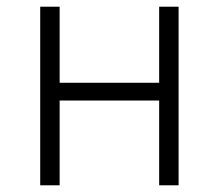

<svg xmlns="http://www.w3.org/2000/svg" viewBox="-20 -553 653 573"><path d="M100 0H158V-253H455V0H513V-533H455V-306H158V-533H100Z"/></svg>

Font: Noto Sans Japanese Light
Style: Regular
Weight: 300
Designer: Ryoko NISHIZUKA (kana & ideographs); Paul D. Hunt (Latin, Greek & Cyrillic); Wenlong ZHANG (bopomofo); Sandoll Communica
Foundry: Adobe Systems Incorporated
Version: Version 1.000;PS 1;hotconv 1.0.78;makeotf.lib2.5.61930